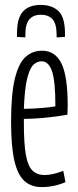

<svg xmlns="http://www.w3.org/2000/svg" viewBox="-20 -750 316 780"><path d="M150 10Q106 10 78.5 -15.5Q51 -41 38 -99Q25 -157 25 -254Q25 -368 40.5 -431Q56 -494 84 -519Q112 -544 151 -544Q204 -544 229.5 -492.5Q255 -441 255 -320Q255 -314 254.5 -301.5Q254 -289 254 -284Q226 -279 179.5 -273.5Q133 -268 77 -267V-248Q77 -167 85 -121.5Q93 -76 111.5 -57.5Q130 -39 161 -39Q194 -39 237 -56L246 -10Q199 10 150 10ZM77 -308Q114 -308 152.5 -311.5Q191 -315 205 -318Q205 -422 191 -461.5Q177 -501 149 -501Q130 -501 115 -486Q100 -471 90 -429.5Q80 -388 77 -308ZM146 -730Q191 -730 217.5 -705Q244 -680 244 -614Q244 -611 244 -607.5Q244 -604 244 -600L210 -598V-609Q210 -652 194 -671Q178 -690 146 -690Q115 -690 99 -671Q83 -652 83 -609V-598L49 -600Q49 -604 49 -607.5Q49 -611 49 -614Q49 -677 73.5 -703.5Q98 -730 146 -730Z"/></svg>

Font: Georama Extra Condensed Light
Style: Regular
Weight: 300
Width: 2
Designer: Jean-Baptiste Levee
Foundry: Production Type
Version: Version 1.000